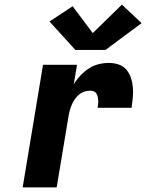

<svg xmlns="http://www.w3.org/2000/svg" viewBox="-20 -810 640 830"><path d="M78 0 166 -530H313L299 -446Q311 -466 327.5 -483.5Q344 -501 364 -514Q384 -527 406.5 -532.5Q429 -538 451 -538Q473 -538 493.5 -531Q514 -524 527 -508Q540 -492 546.5 -472Q553 -452 554.5 -431Q556 -410 554 -387.5Q552 -365 549 -344H402Q403 -352 404 -360Q405 -368 404.5 -376Q404 -384 402.5 -391.5Q401 -399 397 -405.5Q393 -412 386 -415Q379 -418 371 -418Q358 -418 345 -414Q332 -410 321.5 -401Q311 -392 303 -380.5Q295 -369 290 -356.5Q285 -344 281.5 -331.5Q278 -319 276 -306L225 0ZM306 -594 194 -717 294 -783 381 -667 507 -790 592 -710 436 -594Z"/></svg>

Font: Iosevka Curly Heavy Extended
Style: Italic
Weight: 900
Width: 7
Italic angle: -9°
Monospace: yes
Designer: Belleve Invis
Foundry: Belleve Invis
Version: Version 11.1.0; ttfautohint (v1.8.3)